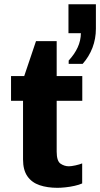

<svg xmlns="http://www.w3.org/2000/svg" viewBox="-20 -866 468 896"><path d="M248 10.5Q201 10.5 164.8 -1.8Q128.5 -14 108 -43.2Q87.5 -72.5 87.5 -122V-395.5H31.5V-511H93L148 -674H244.5V-511H364V-395.5H244.5V-158.5Q244.5 -114.5 262.5 -102.2Q280.5 -90 301.5 -90Q312.5 -90 332 -94.2Q351.5 -98.5 363.5 -103.5V-10Q349.5 -3.5 328.2 1.2Q307 6 285.5 8.2Q264 10.5 248 10.5ZM300.5 -568V-583.5Q328.2 -613.4 342.6 -645Q357 -676.5 357.5 -711H299.5V-846H427.5V-732Q427.5 -685 411.5 -643.2Q395.5 -601.5 365.8 -568Z"/></svg>

Font: Chivo Medium
Style: Regular
Weight: 500
Designer: Hector Gatti
Foundry: Omnibus-Type
Version: Version 2.002